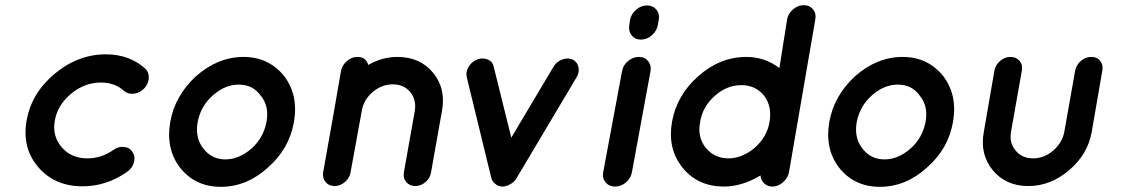

<svg xmlns="http://www.w3.org/2000/svg" viewBox="-20 -720 4331 742"><path d="M299 0Q191 0 127.5 -74.5Q64 -149 83 -255Q102 -361 192 -435.5Q282 -510 389 -510Q480 -510 541 -455Q556 -441 555 -418.5Q554 -396 537 -378Q521 -361 498 -358Q475 -355 459 -369Q424 -401 370 -401Q307 -401 255 -358Q203 -315 192 -255Q181 -195 218 -151.5Q255 -108 318 -108Q372 -108 419 -141Q439 -155 461 -152Q483 -149 493 -131Q504 -113 497 -90.5Q490 -68 470 -55Q391 0 299 0Z M921 -500Q1019 -500 1079 -425Q1134 -351 1116 -249Q1098 -145 1016 -73Q934 2 833 2Q734 2 675 -73Q620 -146 638 -249Q656 -350 737 -425Q822 -500 921 -500ZM1010 -249Q1021 -311 987 -351Q957 -393 903 -393Q849 -393 802 -351Q756 -310 744 -249Q733 -187 766 -146Q798 -104 851 -104Q904 -104 952 -146Q998 -187 1010 -249Z M1541 -55 1583 -291Q1590 -334 1565.5 -364Q1541 -394 1498 -394Q1455 -394 1420 -364Q1385 -334 1378 -291L1335 -55Q1332 -33 1313.5 -17Q1295 -1 1273 -1Q1251 -1 1238 -17Q1225 -33 1229 -55L1271 -291L1298 -447Q1303 -469 1321 -484.5Q1339 -500 1361 -500Q1395 -500 1403 -469Q1457 -500 1516 -500Q1603 -500 1653.5 -439Q1704 -378 1688 -291L1646 -55Q1643 -33 1625 -17Q1607 -1 1585 -1Q1563 -1 1550 -16.5Q1537 -32 1541 -55Z M2193 -490Q2211 -481 2215.5 -461Q2220 -441 2208 -421L1976 -31Q1975 -29 1971 -23Q1970 -23 1970 -22.5Q1970 -22 1969 -22Q1968 -21 1966.5 -19Q1965 -17 1964 -16H1963L1962 -15Q1959 -12 1955 -10Q1954 -9 1953 -9Q1947 -5 1944 -4H1943L1942 -3Q1936 -1 1934 -1L1932 0Q1930 0 1927 0.5Q1924 1 1923 1H1922Q1920 1 1917 0.5Q1914 0 1913 0L1911 -1Q1909 -1 1903 -3L1902 -4Q1899 -5 1895 -9Q1894 -9 1894 -10Q1892 -11 1888 -15L1887 -16Q1885 -18 1883 -22L1882 -23Q1880 -29 1879 -31L1784 -421Q1779 -441 1790.5 -461Q1802 -481 1824 -490Q1846 -498 1865 -490Q1884 -482 1888 -462L1956 -188L2119 -462Q2131 -482 2152.5 -490Q2174 -498 2193 -490Z M2311 -54 2384 -445Q2388 -468 2407 -484Q2426 -500 2449 -500Q2472 -500 2485 -483.5Q2498 -467 2494 -445L2422 -54Q2418 -31 2399 -15Q2380 1 2357 1Q2334 1 2320.5 -15Q2307 -31 2311 -54ZM2522 -623Q2518 -600 2499 -583.5Q2480 -567 2457 -567Q2434 -567 2421 -583.5Q2408 -600 2412 -623L2415 -644Q2420 -667 2439 -683Q2458 -699 2480 -699Q2503 -699 2516.5 -683Q2530 -667 2526 -644Z M2776 1Q2675 0 2617 -73Q2559 -146 2577 -249Q2595 -352 2679 -426Q2763 -500 2864 -500Q2936 -500 2992 -457L3022 -646Q3026 -668 3045 -684Q3064 -700 3086 -700Q3109 -700 3122 -684Q3135 -668 3131 -646L3029 -54Q3024 -31 3005.5 -15Q2987 1 2965 1Q2946 1 2933 -11.5Q2920 -24 2919 -42Q2848 1 2776 1ZM2743 -350Q2695 -308 2686 -249Q2674 -192 2707 -149Q2741 -108 2795 -108Q2848 -108 2897 -149Q2945 -192 2954 -249Q2964 -309 2933 -350Q2900 -391 2845 -391Q2789 -391 2743 -350Z M3468 -500Q3566 -500 3626 -425Q3681 -351 3663 -249Q3645 -145 3563 -73Q3481 2 3380 2Q3281 2 3222 -73Q3167 -146 3185 -249Q3203 -350 3284 -425Q3369 -500 3468 -500ZM3557 -249Q3568 -311 3534 -351Q3504 -393 3450 -393Q3396 -393 3349 -351Q3303 -310 3291 -249Q3280 -187 3313 -146Q3345 -104 3398 -104Q3451 -104 3499 -146Q3545 -187 3557 -249Z M4197 -500Q4220 -500 4232 -484.5Q4244 -469 4240 -447L4199 -210Q4184 -124 4112 -62.5Q4040 -1 3954 -1Q3867 -1 3816.5 -62.5Q3766 -124 3782 -210L3823 -447Q3827 -469 3845 -484.5Q3863 -500 3885 -500Q3907 -500 3920 -485Q3933 -470 3929 -447L3887 -210Q3880 -168 3905 -138Q3930 -108 3972 -108Q4015 -108 4050 -138Q4085 -168 4093 -210L4135 -447Q4139 -469 4157 -484.5Q4175 -500 4197 -500Z"/></svg>

Font: Quicksand
Style: Bold Italic
Weight: 700
Italic angle: -12°
Designer: Andrew Paglinawan
Foundry: Andrew Paglinawan
Version: 1.002